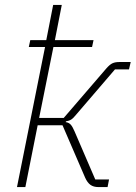

<svg xmlns="http://www.w3.org/2000/svg" viewBox="-20 -760 551 780"><path d="M49 0 163 -569H97L103 -597H168L196 -740H231L203 -597H360L354 -569H197L139 -281H239L412 -482Q426 -498 437 -503Q448 -508 464 -508H511L504 -478H447L290 -295Q278 -280 269.5 -274.5Q261 -269 248 -267L247 -264Q260 -262 267.5 -253.5Q275 -245 283 -226L367 -31H423L417 0H380Q360 0 347.5 -9Q335 -18 326 -38L234 -251H133L83 0Z"/></svg>

Font: IBM Plex Sans ExtraLight
Style: Italic
Weight: 250
Italic angle: -11.31°
Designer: Mike Abbink, Paul van der Laan, Pieter van Rosmalen
Foundry: Bold Monday
Version: Version 3.201